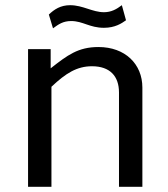

<svg xmlns="http://www.w3.org/2000/svg" viewBox="-20 -719 646 739"><path d="M178 0V-385C233 -437 276 -464 334 -464C403 -464 438 -426 438 -363V0H528V-382C528 -473 461 -538 359 -538C281 -538 240 -507 175 -456V-530H88V0ZM449 -699C429 -684 409 -672 380 -672C336 -672 299 -699 250 -699C213 -699 189 -683 168 -663L184 -610C205 -625 222 -638 254 -638C299 -638 325 -612 380 -612C423 -612 448 -629 465 -641Z"/></svg>

Font: Cheyenne Sans
Style: Regular
Weight: 400
Designer: The Public Sans project authors (U.S. Web Design System), Libre Franklin designed by Pablo Impallari and Rodrigo Fuenzal
Foundry: The Cheyenne Sans Project Authors
Version: Version 2.007